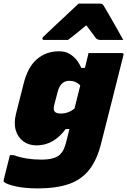

<svg xmlns="http://www.w3.org/2000/svg" viewBox="-63 -842 707 1067"><path d="M265 -557Q301 -557 325.5 -541.5Q350 -526 365.5 -505Q381 -484 388 -465H409Q414 -485 419 -505.5Q424 -526 429 -547H615Q626 -547 623 -536Q592 -410 560.5 -287.5Q529 -165 499 -45Q476 47 432.5 102Q389 157 319 181Q249 205 146 205Q75 205 24 193.5Q-27 182 -41 169Q-44 166 -43 160L-8 20H12Q49 33 86.5 39Q124 45 166 45Q206 45 231.5 37.5Q257 30 271 16Q285 2 292 -14.5Q299 -31 304 -50Q309 -69 313.5 -88Q318 -107 323 -125H302Q271 -82 230 -58Q189 -34 141 -34Q97 -34 66.5 -56.5Q36 -79 24.5 -118.5Q13 -158 26 -210L67 -372Q90 -468 141.5 -512.5Q193 -557 265 -557ZM241 -222Q249 -211 275 -211Q317 -211 351 -239Q359 -271 367 -302.5Q375 -334 383 -367Q358 -393 322 -393Q273 -393 257 -330L238 -257Q232 -233 241 -222ZM374 -822H491Q502 -822 506.5 -818.5Q511 -815 517 -804Q523 -794 535.5 -772.5Q548 -751 563.5 -724Q579 -697 594.5 -669.5Q610 -642 622 -620H496Q478 -620 469 -631Q463 -639 451 -655.5Q439 -672 417 -701H416Q382 -673 358.5 -654Q335 -635 315 -620H182Q171 -620 173 -629Q174 -634 178 -638Q182 -642 198 -657Q212 -671 236.5 -693.5Q261 -716 287.5 -741Q314 -766 337.5 -788Q361 -810 374 -822Z"/></svg>

Font: Recursive Mn Lnr St Blk
Style: Italic
Weight: 900
Italic angle: -15°
Monospace: yes
Version: Version 1.079;hotconv 1.0.112;makeotfexe 2.5.65598; ttfautoh